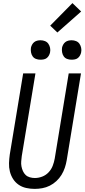

<svg xmlns="http://www.w3.org/2000/svg" viewBox="-20 -1207 544 1235"><path d="M203 8Q175 8 148 2Q121 -4 99.5 -19Q78 -34 64 -56Q50 -78 43.5 -104Q37 -130 38 -158Q39 -186 43 -214L129 -735H208L120 -203Q118 -186 116.5 -169.5Q115 -153 118 -137Q121 -121 127.5 -106.5Q134 -92 145 -81.5Q156 -71 172 -66.5Q188 -62 204 -62Q228 -62 251.5 -71Q275 -80 292.5 -98.5Q310 -117 319 -140.5Q328 -164 332 -187L422 -735H501L409 -176Q405 -152 397 -128Q389 -104 375.5 -82Q362 -60 342.5 -42Q323 -24 300 -12.5Q277 -1 252 3.5Q227 8 203 8ZM440 -823Q425 -823 411.5 -828Q398 -833 390 -844.5Q382 -856 379.5 -870.5Q377 -885 379 -900Q381 -910 386.5 -920Q392 -930 400.5 -936.5Q409 -943 419.5 -945.5Q430 -948 441 -948Q456 -948 469.5 -942.5Q483 -937 491 -925.5Q499 -914 502 -899.5Q505 -885 502 -870Q500 -860 494.5 -850Q489 -840 480.5 -833.5Q472 -827 461.5 -825Q451 -823 440 -823ZM240 -823Q225 -823 211.5 -828Q198 -833 190 -844.5Q182 -856 179.5 -870.5Q177 -885 179 -900Q181 -910 186.5 -920Q192 -930 200.5 -936.5Q209 -943 219.5 -945.5Q230 -948 241 -948Q256 -948 269.5 -942.5Q283 -937 291 -925.5Q299 -914 302 -899.5Q305 -885 302 -870Q300 -860 294.5 -850Q289 -840 280.5 -833.5Q272 -827 261.5 -825Q251 -823 240 -823ZM349 -998 303 -1042 446 -1187 502 -1133Z"/></svg>

Font: Iosevka Algr
Style: Italic
Weight: 400
Italic angle: -9°
Monospace: yes
Designer: Belleve Invis
Foundry: Belleve Invis
Version: Version 26.0.2; ttfautohint (v1.8.3)